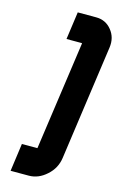

<svg xmlns="http://www.w3.org/2000/svg" viewBox="-135 -856 639 1013"><g transform="rotate(15 185.0 -349.5)"><path d="M258 -799H158L137 -648H220Q222 -648 222 -646L138 -53Q138 -52 136 -52H53L32 100H131Q184 100 228 60Q272 21 280 -37L368 -663Q376 -719 343 -759Q311 -799 258 -799Z"/></g></svg>

Font: Unageo
Style: ExtraBold-Italic
Weight: 800
Designer: Richard Sepsi
Foundry: Richard Sepsi
Version: Version 2.000